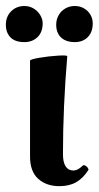

<svg xmlns="http://www.w3.org/2000/svg" viewBox="-59 -621 335 652"><path d="M43 -89.4V-415Q43 -419.4 74.7 -424.8Q106.4 -430.2 138.2 -432.1Q169.9 -434.1 169.4 -429.7Q154.8 -256.3 154.8 -97.2Q154.8 -70.3 163.8 -56.2Q172.9 -42 189.9 -42Q197.8 -42 205.3 -45.9Q212.9 -49.8 222.7 -59.1Q225.1 -61.5 230.5 -58.8Q235.8 -56.2 239.3 -51Q242.7 -45.9 240.7 -43Q222.7 -15.1 199.2 -2Q175.8 11.2 142.6 11.2Q98.6 11.2 70.8 -13.7Q43 -38.6 43 -89.4ZM-39.1 -536.6Q-39.1 -564.9 -21 -582.8Q-2.9 -600.6 23.9 -600.6Q41.5 -600.6 55.7 -591.8Q69.8 -583 77.9 -569.3Q85.9 -555.7 85.9 -542Q85.9 -511.7 68.4 -494.9Q50.8 -478 23.9 -478Q-7.8 -478 -23.4 -494.1Q-39.1 -510.3 -39.1 -536.6ZM131.8 -536.6Q131.8 -555.2 140.4 -569.8Q148.9 -584.5 163.3 -592.5Q177.7 -600.6 194.8 -600.6Q212.9 -600.6 226.8 -592.3Q240.7 -584 248.3 -570.6Q255.9 -557.1 255.9 -542Q255.9 -511.7 239 -494.9Q222.2 -478 194.8 -478Q173.8 -478 159.7 -485.6Q145.5 -493.2 138.7 -506.3Q131.8 -519.5 131.8 -536.6Z"/></svg>

Font: Junicode Two Beta VF
Style: Regular
Weight: 400
Designer: Peter S. Baker
Foundry: Briery Creek Software
Version: Version 1.031 beta; ttfautohint (v1.8.1.43-b0c9)